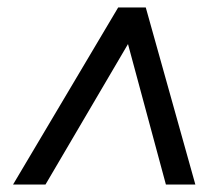

<svg xmlns="http://www.w3.org/2000/svg" viewBox="-20 -648 589 515"><path d="M15 -153 297 -628H371L504 -153H425L323 -531H324L102 -153Z"/></svg>

Font: Nunito Sans 7pt SemiCondensed SemiBold
Style: Italic
Weight: 600
Width: 4
Italic angle: -9°
Designer: Vernon Adams
Foundry: Vernon Adams
Version: Version 3.101;gftools[0.9.27]